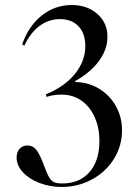

<svg xmlns="http://www.w3.org/2000/svg" viewBox="-20 -727 556 763"><path d="M319 -544Q319 -594 292 -622.5Q265 -651 219 -651Q173 -651 136.5 -623.5Q100 -596 77 -546L68 -550Q93 -623 145.5 -665Q198 -707 265 -707Q327 -707 367 -671.5Q407 -636 407 -581Q407 -531 373.5 -485Q340 -439 279 -405V-401Q332 -400 374.5 -374Q417 -348 441 -304.5Q465 -261 465 -209Q465 -148 433 -96Q401 -44 345.5 -14Q290 16 225 16Q178 16 136.5 0Q95 -16 70.5 -43Q46 -70 46 -101Q46 -123 58 -136Q70 -149 89 -149Q110 -149 124 -132Q138 -115 155 -69Q167 -36 175.5 -22Q184 -8 195 -3Q206 2 228 2Q296 2 335.5 -43Q375 -88 375 -166Q375 -220 356 -262Q337 -304 303 -327.5Q269 -351 225 -351Q192 -351 165 -342L162 -352Q236 -382 277.5 -433Q319 -484 319 -544Z"/></svg>

Font: Libre Caslon Display
Style: Regular
Weight: 400
Designer: Pablo Impallari, Rodrigo Fuenzalida
Foundry: Pablo Impallari, Rodrigo Fuenzalida
Version: Version 1.100; ttfautohint (v1.6) -l 8 -r 50 -G 200 -x 14 -D